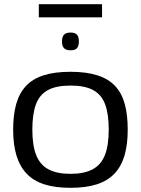

<svg xmlns="http://www.w3.org/2000/svg" viewBox="-20 -890 675 920"><path d="M43 -269Q43 -339 57.5 -391Q72 -443 104 -477.5Q136 -512 188.5 -529Q241 -546 318 -546Q394 -546 447 -529Q500 -512 532 -477.5Q564 -443 578 -391Q592 -339 592 -269Q592 -197 576.5 -144.5Q561 -92 528 -57.5Q495 -23 443 -6.5Q391 10 318 10Q245 10 193 -6.5Q141 -23 108 -57.5Q75 -92 59 -144.5Q43 -197 43 -269ZM135 -269Q135 -193 153.5 -146.5Q172 -100 212.5 -78.5Q253 -57 318 -57Q383 -57 423.5 -78.5Q464 -100 482.5 -146.5Q501 -193 501 -269Q501 -343 484 -389.5Q467 -436 427 -458Q387 -480 318 -480Q249 -480 209 -458Q169 -436 152 -389.5Q135 -343 135 -269ZM318 -649Q296 -649 286.5 -659.5Q277 -670 277 -691Q277 -713 286.5 -723.5Q296 -734 318 -734Q340 -734 349 -723.5Q358 -713 358 -691Q358 -670 349 -659.5Q340 -649 318 -649ZM166 -807V-870H469V-807Z"/></svg>

Font: Georama SemiExpanded
Style: Regular
Weight: 400
Width: 6
Designer: Jean-Baptiste Levee
Foundry: Production Type
Version: Version 1.001